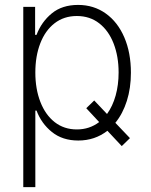

<svg xmlns="http://www.w3.org/2000/svg" viewBox="-20 -558 613 777"><path d="M413.1 -96.7Q436 -128.4 448 -171.4Q460 -214.4 460 -264.6Q460 -329.6 439.9 -381.6Q419.9 -433.6 381.8 -463.4Q343.8 -493.2 291 -493.2Q238.8 -493.2 200.9 -463.9Q163.1 -434.6 143.1 -382.8Q123 -331.1 123 -264.6Q123 -198.2 143.3 -145.8Q163.6 -93.3 201.4 -63.7Q239.3 -34.2 291 -34.2Q342.3 -34.2 381.3 -64L329.1 -120.1L361.3 -151.4ZM74.2 -530.3H122.1V-417H127.9Q147.9 -469.7 189.7 -503.9Q231.4 -538.1 295.9 -538.1Q359.4 -538.1 408 -503.4Q456.5 -468.8 483.2 -406.5Q509.8 -344.2 509.8 -263.7Q509.8 -201.7 493.4 -149.9Q477.1 -98.1 446.8 -61L505.9 1L472.7 33.2L414.6 -28.8Q363.8 10.7 296.9 10.7Q232.9 10.7 190.2 -23.7Q147.5 -58.1 127.9 -110.4H123V199.2H74.2Z"/></svg>

Font: Pretendard ExtraLight
Style: Regular
Weight: 200
Designer: Base glyphs from Inter by Rasmus Andersson; Hangeul glyphs from Noto Sans CJK(Source Han Sans) by Jang Soo-young and Kan
Foundry: Kil Hyung-jin
Version: Version 1.309